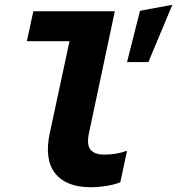

<svg xmlns="http://www.w3.org/2000/svg" viewBox="-20 -774 739 801"><path d="M358 7Q256 7 210 -51Q164 -109 188 -220L270 -602H92L119 -727H459L351 -218Q341 -169 358 -149Q375 -129 415 -129Q438 -129 461 -132.5Q484 -136 510 -145L482 -14Q463 -5 427 1Q391 7 358 7ZM510 -515 564 -729 699 -754 599 -515Z"/></svg>

Font: Red Hat Mono
Style: Italic
Weight: 300
Italic angle: -12°
Monospace: yes
Designer: Pentagram, MCKL
Foundry: Pentagram, MCKL
Version: Version 1.023